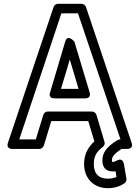

<svg xmlns="http://www.w3.org/2000/svg" viewBox="-20 -756 731 1007"><path d="M472 104C472 61 489 37 519 15C528 8 531 -4 528 -12L486 -153C483 -164 472 -171 462 -171H230C219 -171 210 -163 207 -153L168 -25H81L302 -686H389L612 -25H609C604 -25 599 -23 596 -21C558 3 517 32 517 86C517 101 520 118 533 130C544 140 558 143 571 143C576 143 583 143 586 142L591 172C578 178 564 181 546 181C499 181 472 157 472 104ZM567 86C567 75 570 66 578 57C587 47 599 37 617 25H646C684 25 670 -8 670 -8L431 -719C428 -728 418 -736 407 -736H284C275 -736 265 -730 261 -719L22 -8C10 28 46 25 46 25H186C196 25 207 18 210 7L249 -121H443L475 -14C444 13 421 51 421 104C421 183 475 231 546 231C582 231 611 220 632 206C639 201 645 191 643 181L630 104C624 70 597 84 595 85C584 90 581 93 571 93C567 93 567 92 567 86ZM266 -240H426C428 -240 460 -239 450 -272L370 -538C370 -538 334 -580 322 -538L243 -272C242 -270 231 -240 266 -240ZM300 -290 346 -444 392 -290Z"/></svg>

Font: Asimov
Style: NarOu
Weight: 500
Designer: Google
Version: Version 2.000980; 2014